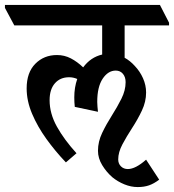

<svg xmlns="http://www.w3.org/2000/svg" viewBox="-68 -644 705 778"><path d="M199 14Q156 -31 120 -81Q84 -131 62 -183Q40 -235 40 -286Q40 -350 75 -385.5Q110 -421 163 -421Q193 -421 219 -407.5Q245 -394 269 -371Q299 -412 346 -423V-541H-10L-48 -612V-624H580L617 -552V-541H437V-410Q459 -398 478 -377Q499 -355 511.5 -327Q524 -299 524 -269Q524 -232 507 -196Q490 -160 467.5 -125.5Q445 -91 428 -59Q411 -27 411 2Q411 19 422 30Q433 41 450 41Q481 41 524 3L577 84Q556 100 536 107Q516 114 490 114Q463 114 436 103Q409 92 387 74Q363 53 346 25Q329 -3 329 -33Q329 -70 346 -105.5Q363 -141 385 -175.5Q407 -210 424 -244Q441 -278 441 -311Q441 -332 430 -345Q419 -358 401 -358Q370 -358 348 -325Q326 -292 326 -231Q326 -222 327 -211.5Q328 -201 329 -191L235 -211Q234 -220 233.5 -230Q233 -240 233 -249Q233 -290 245 -324Q229 -331 212 -331Q176 -331 154.5 -306.5Q133 -282 133 -238Q133 -184 162.5 -131Q192 -78 242 -23Z"/></svg>

Font: Noto Serif Devanagari ExtraCondensed SemiBold
Style: Regular
Weight: 600
Width: 2
Designer: Universal Thirst, Indian Type Foundry and the Monotype Design Team
Foundry: Monotype Imaging Inc.
Version: Version 2.004; ttfautohint (v1.8.4.7-5d5b)